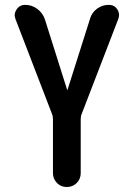

<svg xmlns="http://www.w3.org/2000/svg" viewBox="-20 -750 540 770"><path d="M188.5 -293 42 -673.8Q34.2 -693.4 46.4 -711.9Q58.6 -730.5 81.1 -730.5Q107.4 -730.5 129.4 -714.4Q151.4 -698.2 160.2 -671.9L249 -390.6Q249 -389.6 250 -389.6Q251 -389.6 251 -390.6L340.8 -673.8Q347.7 -699.2 368.7 -714.8Q389.6 -730.5 417 -730.5Q438.5 -730.5 450.2 -712.9Q461.9 -695.3 455.1 -675.8L307.6 -293Q303.7 -284.2 303.7 -271.5V-55.7Q303.7 -32.2 287.6 -16.1Q271.5 0 247.6 0Q223.6 0 208 -16.6Q192.4 -33.2 192.4 -55.7V-271.5Q192.4 -284.2 188.5 -293Z"/></svg>

Font: Rounded-X Mgen+ 1mn medium
Style: Regular
Weight: 500
Designer: [Source Han Sans]
Ryoko NISHIZUKA  (kana & ideographs); Paul D. Hunt (Latin, Greek & Cyrillic); Wenlong ZHANG  (bopomofo
Version: Version 1.059.20150602